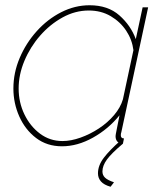

<svg xmlns="http://www.w3.org/2000/svg" viewBox="-20 -547 620 731"><path d="M216 10Q159 10 117.5 -21.5Q76 -53 53.5 -103.5Q31 -154 31 -210Q31 -270 55 -326.5Q79 -383 120 -428.5Q161 -474 213 -500.5Q265 -527 321 -527Q391 -527 434.5 -488.5Q478 -450 497 -398L523 -519H544L442 -44Q441 -42 440.5 -38.5Q440 -35 440 -32Q440 -20 452 -20L448 0Q446 0 443.5 0Q441 0 439 -1Q429 -4 424.5 -11Q420 -18 420 -29Q420 -32 421 -37Q422 -42 425 -57.5Q428 -73 435 -108Q393 -56 334 -23Q275 10 216 10ZM218 -10Q250 -10 286.5 -23Q323 -36 356.5 -58Q390 -80 414.5 -109Q439 -138 448 -169L488 -356Q483 -396 460.5 -430Q438 -464 401.5 -485.5Q365 -507 318 -507Q266 -507 218 -480.5Q170 -454 132.5 -411Q95 -368 73 -315.5Q51 -263 51 -210Q51 -157 73 -111.5Q95 -66 132.5 -38Q170 -10 218 -10ZM353 113Q353 83 375 54Q397 25 439 -12H443L448 0Q404 37 387 60.5Q370 84 370 106Q370 120 380 129.5Q390 139 414 147L401 164Q376 157 364.5 144Q353 131 353 113Z"/></svg>

Font: Raleway Thin
Style: Italic
Weight: 100
Italic angle: -12°
Designer: Matt McInerney, Pablo Impallari, Rodrigo Fuenzalida
Foundry: Matt McInerney, Pablo Impallari, Rodrigo Fuenzalida
Version: Version 4.026